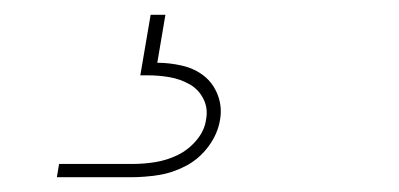

<svg xmlns="http://www.w3.org/2000/svg" viewBox="-20 -20 540 260"><path d="M57 220 60 202H160Q175 202 190.5 199.5Q206 197 220.5 190Q235 183 246 170Q257 157 259 142Q262 127 255.5 114Q249 101 236.5 94Q224 87 209.5 84.5Q195 82 180 82H170L184 0H204L193 65Q210 65 227 69Q244 73 256.5 83Q269 93 275 109Q281 125 278 142Q275 161 262.5 178Q250 195 232 204.5Q214 214 195 217Q176 220 157 220Z"/></svg>

Font: Iosevka Thin
Style: Italic
Weight: 100
Italic angle: -9°
Monospace: yes
Designer: Belleve Invis
Foundry: Belleve Invis
Version: Version 32.5.0; ttfautohint (v1.8.4)